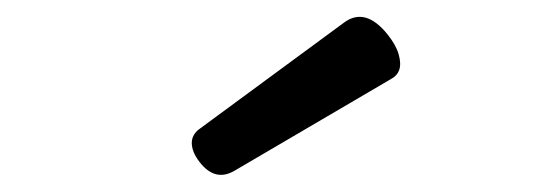

<svg xmlns="http://www.w3.org/2000/svg" viewBox="-20 -711 640 224"><path d="M211.4 -559.6Q202.6 -552.2 203.9 -541.5Q205.1 -530.8 215.3 -519Q232.4 -499.5 253.4 -511.7L436 -618.7Q443.4 -622.6 445.8 -629.6Q448.2 -636.7 445.1 -647.7Q441.9 -658.7 432.1 -670.9Q406.2 -703.1 381.3 -684.6Z"/></svg>

Font: Courier Prime Code
Style: Regular
Weight: 400
Designer: Alan Dague-Greene
Foundry: Quote-Unquote Apps
Version: Version 3.18